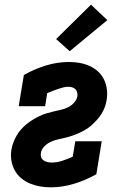

<svg xmlns="http://www.w3.org/2000/svg" viewBox="-20 -793 540 821"><path d="M197 8Q173 8 150.5 4Q128 0 107.5 -8.5Q87 -17 70 -31.5Q53 -46 42.5 -65.5Q32 -85 28.5 -108Q25 -131 29 -154Q32 -170 37.5 -184.5Q43 -199 51 -213Q59 -227 70 -239.5Q81 -252 94 -262.5Q107 -273 121 -281.5Q135 -290 149.5 -297Q164 -304 179.5 -308.5Q195 -313 210 -316.5Q225 -320 240.5 -323.5Q256 -327 270.5 -334Q285 -341 296.5 -353.5Q308 -366 311 -382Q312 -390 310 -398Q308 -406 302.5 -411.5Q297 -417 289 -419.5Q281 -422 272 -422Q261 -422 249.5 -419Q238 -416 226.5 -412Q215 -408 204 -403.5Q193 -399 182 -395L173 -339H60L82 -472Q127 -498 176.5 -513Q226 -528 275 -528Q298 -528 320.5 -524Q343 -520 363 -511Q383 -502 399 -487.5Q415 -473 424.5 -453.5Q434 -434 437 -411.5Q440 -389 436 -366Q434 -351 428.5 -336Q423 -321 414.5 -307Q406 -293 395 -281Q384 -269 372 -258Q360 -247 345.5 -238.5Q331 -230 316.5 -223.5Q302 -217 287 -212Q272 -207 256.5 -203.5Q241 -200 226 -196.5Q211 -193 196 -186Q181 -179 169 -166.5Q157 -154 155 -139Q153 -130 156 -121Q159 -112 166.5 -107Q174 -102 183 -100Q192 -98 201 -98Q224 -98 246.5 -105.5Q269 -113 291 -123L302 -189H415L392 -48Q346 -22 296 -7Q246 8 197 8ZM278 -574 220 -626 369 -773 439 -707Z"/></svg>

Font: Iosevka Curly Slab Heavy
Style: Italic
Weight: 900
Italic angle: -9°
Monospace: yes
Designer: Belleve Invis
Foundry: Belleve Invis
Version: Version 22.1.2; ttfautohint (v1.8.4)